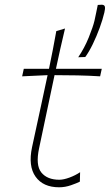

<svg xmlns="http://www.w3.org/2000/svg" viewBox="-20 -786 466 815"><path d="M231 9Q163 9 131 -36Q99 -81 116 -161Q136.5 -257 154 -336.5Q171.5 -416 182 -467L74 -462L81 -494H188Q196.5 -536 204.2 -574.5Q212 -613 219 -654L256 -665Q244 -615.5 235.8 -578Q227.5 -540.5 217.5 -494H412L405 -462Q357.5 -465 308.2 -466Q259 -467 211.5 -467L146 -157Q130.5 -84.5 155.5 -53.8Q180.5 -23 232 -23Q249.5 -23 274.8 -32.2Q300 -41.5 320 -55L319 -15Q306.5 -8.5 281.5 0.2Q256.5 9 231 9ZM312 -543Q338.5 -582 356.8 -627.2Q375 -672.5 381 -698Q385 -715.5 388.2 -731.8Q391.5 -748 395 -765L412 -766Q423.5 -765.5 425.2 -757.5Q427 -749.5 423 -733Q416 -703 403 -667.5Q390 -632 374 -599Q358 -566 342 -544Z"/></svg>

Font: Commissioner Flair Thin
Style: Italic
Weight: 100
Italic angle: -12°
Designer: Kostas Bartsokas
Foundry: Kostas Bartsokas
Version: Version 1.000; ttfautohint (v1.8.3)